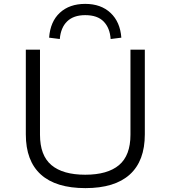

<svg xmlns="http://www.w3.org/2000/svg" viewBox="-20 -961 879 989"><path d="M420 8Q268 8 190.5 -62Q113 -132 113 -269V-705H186V-267Q186 -160 245 -110.5Q304 -61 419 -61Q534 -61 593 -110.5Q652 -160 652 -267V-705H726V-269Q726 -132 648.5 -62Q571 8 420 8ZM288 -760 233 -767Q239 -850 288.5 -895.5Q338 -941 419 -941Q500 -941 549.5 -894.5Q599 -848 605 -767L550 -760Q546 -817 514 -850Q482 -883 419 -883Q359 -883 326 -851Q293 -819 288 -760Z"/></svg>

Font: Nunito Sans 7pt SemiExpanded Light
Style: Regular
Weight: 300
Width: 6
Designer: Vernon Adams
Foundry: Vernon Adams
Version: Version 3.101;gftools[0.9.27]